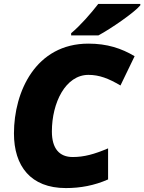

<svg xmlns="http://www.w3.org/2000/svg" viewBox="-20 -947 734 977"><path d="M342 -778V-767H481C543 -800 665 -884 694 -920V-927H480C443 -879 388 -816 342 -778ZM315 10C389 10 460 -3 530 -34V-192C459 -162 408 -148 350 -148C282 -148 244 -191 244 -278C244 -425 314 -566 430 -566C485 -566 532 -548 593 -512L665 -661C598 -701 525 -725 430 -725C162 -725 51 -481 51 -268C51 -102 136 10 315 10Z"/></svg>

Font: Noto Sans Black
Style: Italic
Weight: 900
Italic angle: -12°
Designer: Monotype Design Team
Foundry: Monotype Imaging Inc.
Version: Version 2.013